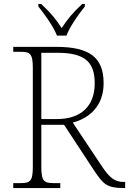

<svg xmlns="http://www.w3.org/2000/svg" viewBox="-20 -951 653 971"><path d="M268 -771H316C333 -816 378 -880 409 -918V-931H396C348 -887 322 -855 292 -809C262 -855 236 -887 188 -931H174V-918C205 -880 251 -816 268 -771ZM47 0H285V-25H251C202 -25 189 -35 189 -108V-320H304L455 -90C502 -20 519 0 607 0H613V-31H604C561 -31 535 -51 496 -109L348 -331C434 -354 504 -416 504 -530C504 -661 433 -714 264 -714H47V-689H84C133 -689 146 -679 146 -606V-108C146 -35 133 -25 84 -25H47ZM269 -349H189V-684H272C417 -684 459 -630 459 -529C459 -415 390 -349 269 -349Z"/></svg>

Font: Noto Serif Telugu ExtraLight
Style: Regular
Weight: 200
Designer: Jelle Bosma - Monotype Design Team
Foundry: Monotype Imaging Inc.
Version: Version 2.005